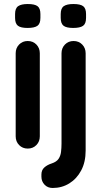

<svg xmlns="http://www.w3.org/2000/svg" viewBox="-20 -739 521 955"><path d="M178 -61Q178 -35 161 -17.5Q144 0 118 0Q92 0 75 -17.5Q58 -35 58 -61V-474Q58 -500 75 -517.5Q92 -535 118 -535Q144 -535 161 -517.5Q178 -500 178 -474ZM117 -600Q83 -600 69 -611Q55 -622 55 -650V-669Q55 -698 70.5 -708.5Q86 -719 118 -719Q153 -719 167 -708Q181 -697 181 -669V-650Q181 -621 166 -610.5Q151 -600 117 -600ZM406 10Q406 67 384 108.5Q362 150 325 173Q288 196 242 196Q217 196 201.5 179.5Q186 163 186 140V129Q186 107 200.5 94Q215 81 237 74Q261 66 271 51.5Q281 37 283.5 17Q286 -3 286 -25V-474Q286 -500 303 -517.5Q320 -535 346 -535Q372 -535 389 -517.5Q406 -500 406 -474ZM344 -600Q310 -600 296 -611Q282 -622 282 -650V-669Q282 -698 297.5 -708.5Q313 -719 345 -719Q380 -719 394 -708Q408 -697 408 -669V-650Q408 -621 393 -610.5Q378 -600 344 -600Z"/></svg>

Font: Quicksand Light
Style: Bold
Weight: 700
Version: Version 3.004